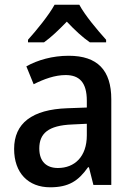

<svg xmlns="http://www.w3.org/2000/svg" viewBox="-20 -786 565 816"><path d="M317 -766H212C188 -722 136 -658 99 -617V-606H167C198 -628 230 -659 264 -694C297 -659 330 -628 362 -606H431V-617C394 -658 341 -721 317 -766ZM272 -549C203 -549 140 -531 92 -504L123 -428C167 -450 213 -467 259 -467C317 -467 349 -436 349 -358V-329L267 -326C116 -321 40 -262 40 -153C40 -51 100 10 193 10C272 10 313 -17 354 -75H358L377 0H453V-364C453 -488 394 -549 272 -549ZM287 -257 349 -260V-211C349 -120 297 -72 226 -72C179 -72 147 -98 147 -155C147 -218 184 -253 287 -257Z"/></svg>

Font: Noto Sans Bengali SemiCondensed Medium
Style: Regular
Weight: 500
Width: 4
Designer: Joana Ranito - Universal Thirst; Jelle Bosma - Monotype Design Team
Foundry: Universal Thirst ehf.
Version: Version 3.000